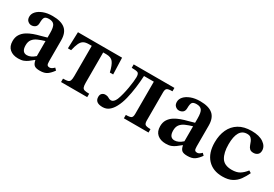

<svg xmlns="http://www.w3.org/2000/svg" viewBox="19 -1117 2511 1760"><g transform="rotate(30 1274.5 -237.5)"><path d="M158 10Q102 10 68.5 -19Q35 -48 35 -104Q35 -145 53 -173.5Q71 -202 100.5 -221Q130 -240 165 -252.5Q200 -265 235 -273.5Q270 -282 297 -291V-337Q297 -401 280.5 -423.5Q264 -446 225 -446Q190 -446 179 -430.5Q168 -415 168 -372Q168 -341 151 -327.5Q134 -314 110 -314Q91 -314 73.5 -329Q56 -344 56 -374Q56 -404 78.5 -429Q101 -454 142.5 -470Q184 -486 240 -486Q330 -486 374 -449Q418 -412 418 -331V-110Q418 -80 425.5 -71Q433 -62 449 -62Q462 -62 473.5 -69.5Q485 -77 496 -88L516 -68Q491 -32 463.5 -12Q436 8 386 8Q343 8 326.5 -7Q310 -22 304 -56H300Q276 -36 256.5 -21.5Q237 -7 214.5 1.5Q192 10 158 10ZM297 -95V-254Q256 -242 224.5 -228Q193 -214 175.5 -191Q158 -168 158 -130Q158 -56 213 -56Q253 -56 297 -95Z M885 0H608V-36Q641 -36 657.5 -40.5Q674 -45 680 -60.5Q686 -76 686 -108V-428H655Q620 -428 599.5 -416Q579 -404 566 -375.5Q553 -347 542 -299H508L514 -473H981L987 -299H952Q935 -371 912.5 -399.5Q890 -428 840 -428H807V-108Q807 -76 813 -60.5Q819 -45 836 -40.5Q853 -36 885 -36Z M1051 9Q971 9 971 -53Q971 -79 985.5 -91Q1000 -103 1017 -103Q1042 -103 1056.5 -93Q1071 -83 1088 -83Q1101 -83 1113.5 -94Q1126 -105 1136 -128Q1147 -156 1156 -192Q1165 -228 1171.5 -265.5Q1178 -303 1181.5 -334.5Q1185 -366 1185 -384Q1185 -422 1168 -429.5Q1151 -437 1104 -437V-473H1535V-437Q1493 -437 1479 -427.5Q1465 -418 1465 -386V-88Q1465 -56 1478 -46Q1491 -36 1534 -36V0H1273V-36Q1316 -36 1329.5 -45.5Q1343 -55 1343 -87V-428H1239Q1236 -367 1227.5 -302Q1219 -237 1204.5 -177.5Q1190 -118 1166 -74Q1146 -36 1118 -13.5Q1090 9 1051 9Z M1720 10Q1664 10 1630.5 -19Q1597 -48 1597 -104Q1597 -145 1615 -173.5Q1633 -202 1662.5 -221Q1692 -240 1727 -252.5Q1762 -265 1797 -273.5Q1832 -282 1859 -291V-337Q1859 -401 1842.5 -423.5Q1826 -446 1787 -446Q1752 -446 1741 -430.5Q1730 -415 1730 -372Q1730 -341 1713 -327.5Q1696 -314 1672 -314Q1653 -314 1635.5 -329Q1618 -344 1618 -374Q1618 -404 1640.5 -429Q1663 -454 1704.5 -470Q1746 -486 1802 -486Q1892 -486 1936 -449Q1980 -412 1980 -331V-110Q1980 -80 1987.5 -71Q1995 -62 2011 -62Q2024 -62 2035.5 -69.5Q2047 -77 2058 -88L2078 -68Q2053 -32 2025.5 -12Q1998 8 1948 8Q1905 8 1888.5 -7Q1872 -22 1866 -56H1862Q1838 -36 1818.5 -21.5Q1799 -7 1776.5 1.5Q1754 10 1720 10ZM1859 -95V-254Q1818 -242 1786.5 -228Q1755 -214 1737.5 -191Q1720 -168 1720 -130Q1720 -56 1775 -56Q1815 -56 1859 -95Z M2508 -161 2532 -146Q2512 -103 2486.5 -67.5Q2461 -32 2421.5 -10.5Q2382 11 2320 11Q2219 11 2161.5 -51.5Q2104 -114 2104 -226Q2104 -303 2131 -361.5Q2158 -420 2212 -453Q2266 -486 2347 -486Q2428 -486 2473.5 -454.5Q2519 -423 2519 -377Q2519 -348 2501.5 -333.5Q2484 -319 2458 -319Q2432 -319 2419 -331.5Q2406 -344 2399.5 -362.5Q2393 -381 2385.5 -399Q2378 -417 2364.5 -429.5Q2351 -442 2325 -442Q2273 -442 2248 -399Q2223 -356 2223 -274Q2223 -185 2254 -135Q2285 -85 2364 -85Q2415 -85 2446.5 -104Q2478 -123 2508 -161Z"/></g></svg>

Font: STIX Two Text SemiBold
Style: Regular
Weight: 600
Designer: Ross Mills, John Hudson & Paul Hanslow, Tiro Typeworks Ltd; with prior portions MicroPress Inc., and Coen Hoffman.
Foundry: Tiro Typeworks Ltd
Version: Version 2.13 b171